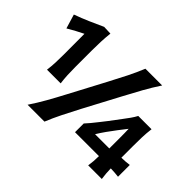

<svg xmlns="http://www.w3.org/2000/svg" viewBox="-148 -1092 1392 1392"><g transform="rotate(45 548.5 -396.0)"><path d="M162 -279.3H302.2Q297 -319.7 295.2 -356.9Q293.4 -394.1 293.4 -440.6V-609.4Q293.4 -655.1 295.3 -699.7Q297.2 -744.3 302.2 -789.3L235.5 -791.9Q181.8 -767.3 128.2 -743.8Q74.6 -720.4 17 -699.7L49.9 -590.4Q81.8 -609.5 111.9 -625.5Q141.9 -641.4 170.1 -655.3Q170.3 -602.1 170.4 -548.3Q170.6 -494.6 170.6 -440.6Q170.6 -394.1 168.9 -356.9Q167.2 -319.7 162 -279.3ZM242.3 0H415.2Q440.2 -60.9 469.5 -119.8Q498.7 -178.7 538.4 -254.1L683.8 -527.8Q725.1 -605.7 758.5 -665.8Q791.9 -726 833.4 -788.8H661.6Q635.8 -726 605.8 -665.8Q575.8 -605.7 534.4 -527.8L389.3 -254.1Q349.7 -178.7 316.2 -119.8Q282.8 -60.9 242.3 0ZM995.1 -100.4Q1016 -99.6 1037.3 -98.3Q1058.6 -97 1074.9 -94.5V-215.4Q1058.6 -212.9 1037.1 -211.3Q1015.7 -209.8 994.6 -209.3V-329.1Q994.6 -373.3 995.9 -418.2Q997.3 -463 1003.3 -510H867.1Q854.9 -486.9 837.8 -462.6Q820.8 -438.3 802.7 -415.1L737.6 -328.4Q720.5 -306.5 699.9 -280.3Q679.4 -254.1 659.9 -230.4Q640.5 -206.7 626.1 -191.8V-102.5H871.5Q871.2 -74.3 869.5 -50.6Q867.8 -27 863.7 0H1003.3Q999.5 -26.2 997.6 -49.4Q995.6 -72.7 995.1 -100.4ZM739.2 -195Q759.7 -228.9 784.1 -263.1Q808.4 -297.4 834.1 -330.8L883.7 -394.8Q884.7 -372.7 884.9 -350.3Q885.2 -327.9 885.2 -305.5V-195Z"/></g></svg>

Font: Pinar-VF-FD
Style: Regular
Weight: 300
Designer: Amin Abedi
Version: Version 3.0